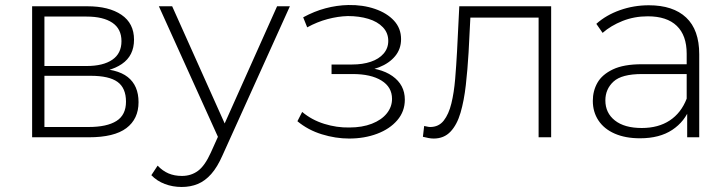

<svg xmlns="http://www.w3.org/2000/svg" viewBox="-20 -547 2901 765"><path d="M108 0V-522H328Q414 -522 464 -488Q514 -454 514 -389Q514 -325 465.5 -292Q417 -259 340 -259L354 -274Q446 -274 489 -240Q532 -206 532 -140Q532 -73 483.5 -36.5Q435 0 334 0ZM157 -41H333Q406 -41 444 -65Q482 -89 482 -142Q482 -196 448.5 -220.5Q415 -245 341 -245H157ZM157 -284H325Q391 -284 427.5 -309Q464 -334 464 -383Q464 -432 427.5 -456.5Q391 -481 325 -481H157Z M704 198Q668 198 636.5 186Q605 174 583 151L608 113Q628 134 651.5 144Q675 154 705 154Q741 154 768.5 134Q796 114 820 61L856 -19L863 -28L1084 -522H1135L867 71Q846 119 821.5 146.5Q797 174 768 186Q739 198 704 198ZM855 13 613 -522H666L886 -31Z M1371 5Q1432 5 1482.5 -14Q1533 -33 1563 -68Q1593 -103 1593 -150Q1593 -209 1543.5 -244Q1494 -279 1404 -279L1400 -263Q1450 -263 1490.5 -279Q1531 -295 1554.5 -323.5Q1578 -352 1578 -391Q1578 -434 1550 -464.5Q1522 -495 1474 -511.5Q1426 -528 1368 -527Q1322 -526 1277 -514Q1232 -502 1188 -478L1204 -438Q1244 -460 1285.5 -471Q1327 -482 1366 -483Q1411 -483 1447.5 -472Q1484 -461 1505.5 -438.5Q1527 -416 1527 -384Q1527 -355 1508.5 -333.5Q1490 -312 1457.5 -301Q1425 -290 1383 -290H1301V-252H1385Q1458 -252 1500 -226Q1542 -200 1542 -153Q1542 -121 1521 -95Q1500 -69 1461.5 -54Q1423 -39 1372 -39Q1322 -38 1272 -53.5Q1222 -69 1184 -101L1165 -64Q1207 -29 1262 -12Q1317 5 1371 5Z M1665 -2 1670 -45Q1676 -44 1682.5 -42.5Q1689 -41 1694 -41Q1728 -41 1748 -66.5Q1768 -92 1778.5 -135Q1789 -178 1793.5 -232Q1798 -286 1801 -342L1810 -522H2176V0H2126V-493L2140 -477H1842L1855 -494L1847 -338Q1843 -270 1836 -208Q1829 -146 1815 -98Q1801 -50 1775 -22.5Q1749 5 1708 5Q1698 5 1687.5 3Q1677 1 1665 -2Z M2718 0V-119L2716 -137V-333Q2716 -406 2676.5 -444Q2637 -482 2561 -482Q2507 -482 2460.5 -463.5Q2414 -445 2381 -416L2356 -452Q2395 -487 2450 -506.5Q2505 -526 2565 -526Q2662 -526 2714 -477Q2766 -428 2766 -331V0ZM2530 4Q2472 4 2429.5 -14.5Q2387 -33 2364.5 -67Q2342 -101 2342 -145Q2342 -185 2360.5 -217.5Q2379 -250 2422 -270.5Q2465 -291 2537 -291H2729V-252H2538Q2457 -252 2424.5 -222Q2392 -192 2392 -147Q2392 -97 2430 -67Q2468 -37 2537 -37Q2603 -37 2648.5 -67Q2694 -97 2716 -154L2730 -120Q2709 -63 2658.5 -29.5Q2608 4 2530 4Z"/></svg>

Font: Modern
Style: Regular
Weight: 300
Designer: Julieta Ulanovsky
Foundry: Julieta Ulanovsky
Version: Version 8.000